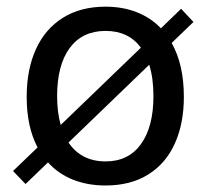

<svg xmlns="http://www.w3.org/2000/svg" viewBox="-20 -560 640 590"><path d="M507.5 -428Q545 -361.5 545 -262.5Q545 -181 517.5 -119.5Q490 -58 435.8 -24Q381.5 10 304.5 10Q249 10 204 -8Q159 -26 127.5 -61L58.5 5.5L20 -34.5L95.5 -107Q62 -170 62 -262.5Q62 -346 90.2 -408.5Q118.5 -471 173 -505.2Q227.5 -539.5 304.5 -539.5Q357 -539.5 400.2 -522.5Q443.5 -505.5 474.5 -473L536.5 -533L574.5 -492.5ZM166.5 -176 413 -413.5Q375 -465 304.5 -465Q233 -465 194.2 -412.5Q155.5 -360 155.5 -264.5Q155.5 -215 166.5 -176ZM304.5 -64Q375 -64 413.2 -117.2Q451.5 -170.5 451.5 -264.5Q451.5 -320.5 438.5 -361L190.5 -122Q230 -64 304.5 -64Z"/></svg>

Font: 1883 Sans
Style: Regular
Weight: 400
Designer: 1883 Sans project is a fork of Public Sans.
Version: Version 1.009